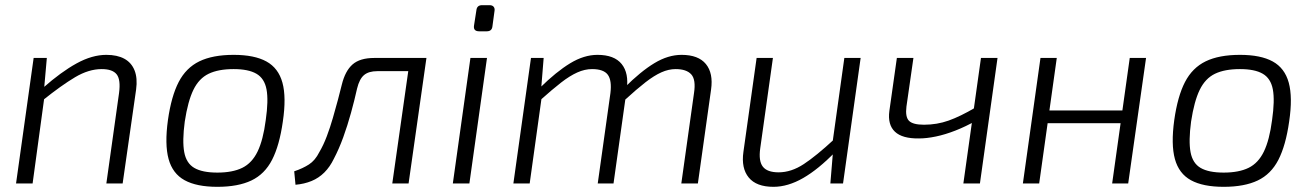

<svg xmlns="http://www.w3.org/2000/svg" viewBox="-20 -709 5068 742"><path d="M391 -497Q433 -497 460.5 -482Q488 -467 500 -437Q512 -407 506 -363L454 0H391L440 -349Q447 -401 431 -421.5Q415 -442 373 -442Q323 -442 270 -410.5Q217 -379 146 -322L147 -370Q216 -431 276 -464Q336 -497 391 -497ZM161 -485 150 -361 153 -345 106 0H42L110 -485Z M883 -497Q963 -497 1009.5 -471.5Q1056 -446 1071.5 -389.5Q1087 -333 1073 -239Q1060 -147 1031.5 -91.5Q1003 -36 951.5 -11.5Q900 13 820 13Q740 13 693.5 -12.5Q647 -38 631.5 -94.5Q616 -151 629 -245Q642 -337 670.5 -392Q699 -447 750.5 -472Q802 -497 883 -497ZM883 -442Q824 -442 786.5 -424Q749 -406 727.5 -362Q706 -318 694 -239Q684 -164 692 -121Q700 -78 731 -60Q762 -42 820 -42Q879 -42 916.5 -60.5Q954 -79 975.5 -123.5Q997 -168 1007 -245Q1018 -321 1010 -363.5Q1002 -406 971 -424Q940 -442 883 -442Z M1615 -485 1608 -434H1438Q1405 -434 1387 -419Q1369 -404 1360 -367Q1350 -322 1336.5 -273Q1323 -224 1306.5 -178.5Q1290 -133 1270 -95Q1255 -64 1233.5 -42.5Q1212 -21 1184 -9.5Q1156 2 1122 5L1117 -47Q1150 -58 1174 -73.5Q1198 -89 1214 -121Q1230 -148 1243 -182.5Q1256 -217 1266.5 -253.5Q1277 -290 1286 -323.5Q1295 -357 1301 -382Q1314 -435 1342.5 -460Q1371 -485 1426 -485ZM1628 -485 1559 0H1496L1565 -485Z M1862 -485 1794 0H1730L1798 -485ZM1872 -689Q1883 -689 1888 -682.5Q1893 -676 1891 -666L1883 -607Q1881 -588 1861 -588H1832Q1808 -588 1812 -611L1821 -669Q1823 -689 1843 -689Z M2081 -485 2071 -361 2075 -345 2027 0H1964L2032 -485ZM2289 -497Q2354 -497 2382.5 -461.5Q2411 -426 2402 -363L2351 0H2290L2339 -349Q2345 -398 2329 -420Q2313 -442 2268 -442Q2240 -442 2211 -429Q2182 -416 2148.5 -390Q2115 -364 2068 -322L2067 -370Q2130 -432 2183.5 -464.5Q2237 -497 2289 -497ZM2614 -497Q2679 -497 2708 -461.5Q2737 -426 2728 -363L2677 0H2613L2662 -349Q2670 -401 2651.5 -421.5Q2633 -442 2591 -442Q2564 -442 2536 -429.5Q2508 -417 2474.5 -391Q2441 -365 2394 -322L2393 -370Q2456 -433 2509 -465Q2562 -497 2614 -497Z M2967 -485 2918 -136Q2911 -87 2928 -65Q2945 -43 2989 -43Q3038 -43 3086.5 -75Q3135 -107 3203 -170L3208 -122Q3143 -55 3084 -21Q3025 13 2969 13Q2903 13 2873.5 -23Q2844 -59 2853 -122L2904 -485ZM3306 -485 3238 0H3189L3200 -133L3196 -148L3243 -485Z M3510 -485 3483 -297Q3478 -257 3493 -242Q3508 -227 3551 -227Q3601 -227 3646 -243Q3691 -259 3749 -293L3751 -242Q3712 -220 3672.5 -204.5Q3633 -189 3597 -181.5Q3561 -174 3532 -174Q3467 -173 3438.5 -200Q3410 -227 3417 -280L3446 -485ZM3835 -485 3767 0H3703L3771 -485Z M4064 -485 3996 0H3933L4001 -485ZM4327 -282 4320 -233H4023L4030 -282ZM4409 -485 4340 0H4278L4346 -485Z M4772 -497Q4852 -497 4898.5 -471.5Q4945 -446 4960.5 -389.5Q4976 -333 4962 -239Q4949 -147 4920.5 -91.5Q4892 -36 4840.5 -11.5Q4789 13 4709 13Q4629 13 4582.5 -12.5Q4536 -38 4520.5 -94.5Q4505 -151 4518 -245Q4531 -337 4559.5 -392Q4588 -447 4639.5 -472Q4691 -497 4772 -497ZM4772 -442Q4713 -442 4675.5 -424Q4638 -406 4616.5 -362Q4595 -318 4583 -239Q4573 -164 4581 -121Q4589 -78 4620 -60Q4651 -42 4709 -42Q4768 -42 4805.5 -60.5Q4843 -79 4864.5 -123.5Q4886 -168 4896 -245Q4907 -321 4899 -363.5Q4891 -406 4860 -424Q4829 -442 4772 -442Z"/></svg>

Font: Exo 2 Light
Style: Italic
Weight: 300
Italic angle: -8°
Designer: Natanael Gama
Foundry: Natanael Gama
Version: Version 2.010